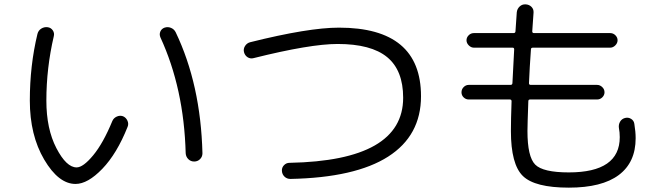

<svg xmlns="http://www.w3.org/2000/svg" viewBox="-20 -812 3040 882"><path d="M833 -108Q825 -406 717 -640Q711 -654 716.5 -667Q722 -680 736 -685Q751 -690 765.5 -684Q780 -678 787 -664Q902 -424 910 -108Q910 -92 899 -81Q888 -70 872 -70Q856 -70 845 -81Q834 -92 833 -108ZM327 33Q249 33 183 -79Q117 -191 117 -350Q117 -511 152 -656Q156 -672 169.5 -680.5Q183 -689 199 -687Q214 -685 222.5 -672.5Q231 -660 227 -645Q193 -499 193 -350Q193 -220 239 -131.5Q285 -43 332 -43Q362 -43 408 -98.5Q454 -154 496 -256Q502 -270 516.5 -276.5Q531 -283 545 -278Q559 -272 565.5 -257.5Q572 -243 566 -229Q517 -106 450 -36.5Q383 33 327 33Z M1145 -545Q1130 -541 1117.5 -549Q1105 -557 1101 -572Q1097 -587 1105.5 -600.5Q1114 -614 1129 -618Q1397 -685 1537 -685Q1914 -685 1914 -370Q1914 -189 1763 -92.5Q1612 4 1314 10Q1298 10 1287 -0.5Q1276 -11 1275 -27Q1274 -42 1284.5 -53Q1295 -64 1310 -64Q1832 -74 1832 -363Q1832 -489 1758.5 -549.5Q1685 -610 1531 -610Q1405 -610 1145 -545Z M2133 -355Q2120 -355 2110 -364.5Q2100 -374 2100 -388Q2100 -402 2110 -412Q2120 -422 2133 -422H2325Q2334 -422 2334 -431Q2335 -454 2342 -585Q2342 -593 2335 -593H2157Q2144 -593 2133.5 -603.5Q2123 -614 2123 -627Q2123 -640 2133 -650Q2143 -660 2157 -660H2339Q2348 -660 2348 -669Q2351 -711 2354 -756Q2356 -772 2367.5 -782.5Q2379 -793 2395 -792Q2411 -791 2421.5 -780.5Q2432 -770 2431 -754Q2426 -682 2425 -668Q2425 -660 2433 -660H2783Q2797 -660 2807 -650Q2817 -640 2817 -627Q2817 -614 2806.5 -603.5Q2796 -593 2783 -593H2428Q2419 -593 2419 -585Q2413 -502 2410 -430Q2410 -422 2418 -422H2723Q2736 -422 2746.5 -412Q2757 -402 2757 -388Q2757 -375 2747 -365Q2737 -355 2723 -355H2415Q2407 -355 2407 -347Q2403 -237 2403 -210Q2403 -92 2438.5 -56Q2474 -20 2593 -20Q2827 -20 2827 -182Q2827 -204 2823 -225Q2821 -240 2828.5 -253Q2836 -266 2851 -270Q2866 -274 2879 -266Q2892 -258 2894 -243Q2900 -207 2900 -177Q2900 -66 2822.5 -8Q2745 50 2593 50Q2437 50 2382 -3.5Q2327 -57 2327 -210Q2327 -264 2330 -347Q2330 -355 2322 -355Z"/></svg>

Font: Rounded Mplus 1c
Style: Regular
Weight: 400
Version: Version 1.059.20150529